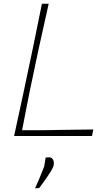

<svg xmlns="http://www.w3.org/2000/svg" viewBox="-20 -733 606 1035"><path d="M56 0Q69.5 -62.5 81.5 -117.5Q93.5 -172.5 107.5 -238L157 -472.5Q170.5 -538.5 182.2 -596.2Q194 -654 206 -713H242.5Q229 -652.5 216.5 -596Q204 -539.5 189 -472L140.5 -242.5Q129 -183.5 119 -133.5Q109 -83.5 99 -31H205Q266.5 -32 313.5 -32.8Q360.5 -33.5 400.8 -34Q441 -34.5 483 -35L476 0ZM169 282Q182 254 193.2 226.8Q204.5 199.5 218 165Q220.5 153 222.2 140.5Q224 128 226 116L246 115Q259.5 115.5 266.2 128.5Q273 141.5 269 159Q267 169.5 253 192.2Q239 215 221.2 239.8Q203.5 264.5 191 281Z"/></svg>

Font: Commissioner Loud Thin
Style: Italic
Weight: 100
Italic angle: -12°
Designer: Kostas Bartsokas
Foundry: Kostas Bartsokas
Version: Version 1.000; ttfautohint (v1.8.3)